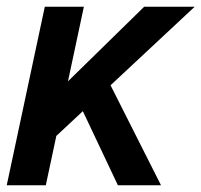

<svg xmlns="http://www.w3.org/2000/svg" viewBox="-32 -550 598 570"><path d="M125 -137 159 -298 396 -530H546ZM-12 0 101 -530H217L104 0ZM318 0 204 -241 285 -319 446 0Z"/></svg>

Font: Radio Canada Big Medium
Style: Italic
Weight: 500
Italic angle: -12°
Designer: Étienne Aubert Bonn
Foundry: Coppers and Brasses
Version: Version 1.001